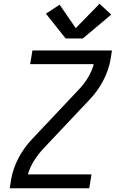

<svg xmlns="http://www.w3.org/2000/svg" viewBox="-20 -1004 640 1024"><path d="M32 0 39 -46Q49 -104 78 -160Q107 -216 151 -262L398 -524Q427 -554 448.5 -589Q470 -624 480 -662H141L153 -735H577L570 -689Q560 -631 531 -575Q502 -519 458 -473L211 -211Q183 -181 161 -146Q139 -111 129 -74H468L456 0ZM330 -799 225 -931 298 -979 384 -854 511 -984 573 -926 422 -799Z"/></svg>

Font: Iosevka Curly Extended
Style: Italic
Weight: 400
Width: 7
Italic angle: -9°
Monospace: yes
Designer: Belleve Invis
Foundry: Belleve Invis
Version: Version 11.1.0; ttfautohint (v1.8.3)